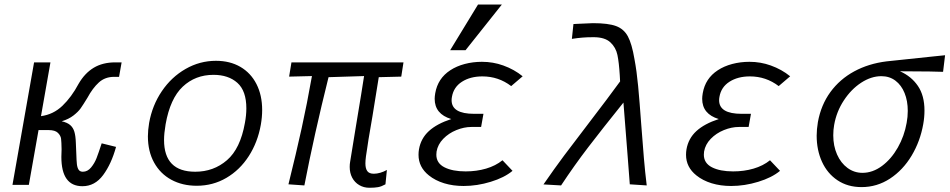

<svg xmlns="http://www.w3.org/2000/svg" viewBox="-20 -830 4263 862"><path d="M255.5 -125.5Q255.5 -141.5 256.5 -159.5Q256 -193 254.2 -207Q252.5 -221 240 -233.5Q227.5 -246 198 -246H153L109.5 0H36L133 -550H206.5L164 -308.5Q219.5 -316 260.2 -355Q301 -394 333 -454Q360.5 -501.5 400.8 -525.8Q441 -550 497.5 -550H526L514.5 -485H492.5Q451.5 -485 423.8 -459.8Q396 -434.5 372.5 -391Q353 -359 342 -343.5Q331 -328 309.8 -311.5Q288.5 -295 257 -285.5Q282 -280 295.2 -268.5Q308.5 -257 314 -238.2Q319.5 -219.5 320.5 -189L322.5 -141.5Q323.5 -108.5 325.2 -92.8Q327 -77 333 -68Q339 -59 352 -59Q373 -59 388.8 -78Q404.5 -97 413.5 -120.2Q422.5 -143.5 436.5 -186.5L501 -170.5Q480 -94 443 -44Q406 6 350 6Q255.5 6 255.5 -125.5Z M644 -218Q644 -245 649.5 -278Q663.5 -357 706.5 -420.5Q749.5 -484 813.2 -520.5Q877 -557 949.5 -557Q1012.5 -557 1059.2 -529.8Q1106 -502.5 1131.5 -452.5Q1157 -402.5 1157 -336Q1157 -304.5 1151 -270Q1137 -191.5 1097 -129.2Q1057 -67 996.5 -31.5Q936 4 863 4Q799 4 749.2 -23Q699.5 -50 671.8 -100.2Q644 -150.5 644 -218ZM1079.5 -278Q1086 -312.5 1086 -343.5Q1086 -422 1045.8 -458Q1005.5 -494 938.5 -494Q857 -494 800.5 -441Q744 -388 723.5 -272Q716.5 -231 716.5 -201.5Q716.5 -59 856.5 -59Q939 -59 999 -110.8Q1059 -162.5 1079.5 -278Z M1550 -80.5Q1550 -93.5 1552 -104Q1554 -118 1577.5 -260.5Q1606.5 -434.5 1614.5 -488.5L1455 -483.5Q1390.5 -225 1346.5 2.5L1275 -2.5Q1310 -143.5 1334.2 -253.8Q1358.5 -364 1380.5 -488.5L1278 -486L1288.5 -550H1791.5L1781.5 -486L1680.5 -483.5Q1647 -273 1634.5 -204.5L1629 -167.5Q1625.5 -147.5 1623 -128.2Q1620.5 -109 1620.5 -96.5Q1620.5 -73.5 1629 -61.8Q1637.5 -50 1658.5 -50Q1672 -50 1687.5 -54.5Q1703 -59 1717 -67L1710.5 -2.5Q1692.5 7.5 1677.5 10.2Q1662.5 13 1638.5 13Q1613 13 1592.8 1Q1572.5 -11 1561.2 -32.2Q1550 -53.5 1550 -80.5Z M1905.5 -42.5Q1859 -79.5 1859 -135Q1859 -148 1861 -159.5Q1869.5 -208.5 1905.5 -241.5Q1941.5 -274.5 2006 -295.5Q1931.5 -318 1931.5 -386.5Q1931.5 -396.5 1934 -411.5Q1945.5 -478 2001.5 -514.5Q2029.5 -533 2066.5 -542.8Q2103.5 -552.5 2143.5 -552.5Q2194 -552.5 2239.5 -536Q2288.5 -518.5 2326.5 -487.5L2275 -443.5Q2218 -487 2145.5 -487Q2091.5 -487 2054 -463Q2016.5 -439 2009 -395Q2007.5 -387 2007.5 -380Q2007.5 -319 2108.5 -319H2150.5L2140 -260H2096.5Q2063.5 -260 2029 -246Q1994.5 -232 1970 -206.8Q1945.5 -181.5 1940 -149.5Q1939 -144.5 1939 -135.5Q1939 -97.5 1975.2 -79Q2011.5 -60.5 2070.5 -60.5Q2119.5 -60.5 2162.2 -73Q2205 -85.5 2236 -110.5L2281 -63Q2244.5 -32.5 2183.2 -13.8Q2122 5 2061.5 5Q2014 5 1974 -7.2Q1934 -19.5 1905.5 -42.5ZM2001 -604.5 2126 -809.5H2233L2070 -604.5Z M2622 -275.5Q2712.5 -393.5 2764 -464.5L2762.5 -492Q2759 -549.5 2752 -583.2Q2745 -617 2720.2 -640Q2695.5 -663 2645 -663Q2615.5 -663 2594.8 -661.2Q2574 -659.5 2547.5 -655.5L2554.5 -722L2573 -723Q2630 -726 2642 -726Q2710.5 -726 2745.8 -713Q2781 -700 2799 -666.5Q2817 -633 2828.5 -564.5Q2838.5 -512 2845 -443.2Q2851.5 -374.5 2859 -270Q2865.5 -182 2870.8 -120.2Q2876 -58.5 2883.5 2.5L2807.5 -2.5L2798 -127Q2786 -287.5 2779 -369.5Q2684.5 -252 2621.5 -169.8Q2558.5 -87.5 2499 2.5L2420 -2Q2469 -73 2513 -132Q2557 -191 2622 -275.5Z M3106.5 -42.5Q3060 -79.5 3060 -135Q3060 -148 3062 -159.5Q3070.5 -208.5 3106.5 -241.5Q3142.5 -274.5 3207 -295.5Q3132.5 -318 3132.5 -386.5Q3132.5 -396.5 3135 -411.5Q3146.5 -478 3202.5 -514.5Q3230.5 -533 3267.5 -542.8Q3304.5 -552.5 3344.5 -552.5Q3395 -552.5 3440.5 -536Q3489.5 -518.5 3527.5 -487.5L3476 -443.5Q3419 -487 3346.5 -487Q3292.5 -487 3255 -463Q3217.5 -439 3210 -395Q3208.5 -387 3208.5 -380Q3208.5 -319 3309.5 -319H3351.5L3341 -260H3297.5Q3264.5 -260 3230 -246Q3195.5 -232 3171 -206.8Q3146.5 -181.5 3141 -149.5Q3140 -144.5 3140 -135.5Q3140 -97.5 3176.2 -79Q3212.5 -60.5 3271.5 -60.5Q3320.5 -60.5 3363.2 -73Q3406 -85.5 3437 -110.5L3482 -63Q3445.5 -32.5 3384.2 -13.8Q3323 5 3262.5 5Q3215 5 3175 -7.2Q3135 -19.5 3106.5 -42.5Z M3646.5 -221Q3646.5 -249 3652 -282Q3666 -359 3708.2 -416.8Q3750.5 -474.5 3815 -509.5Q3879.5 -544.5 3960.5 -554.5Q3974 -556 4169 -576.5L4223 -582L4214 -507.5Q4155.5 -509.5 4089.5 -509.5Q4043.5 -509.5 4020.5 -510Q4071.5 -487.5 4101 -444.2Q4130.5 -401 4130.5 -334Q4130.5 -303.5 4125 -273Q4111.5 -196 4072.8 -131.2Q4034 -66.5 3975.8 -28.2Q3917.5 10 3848 10Q3786 10 3740.2 -20.5Q3694.5 -51 3670.5 -103.5Q3646.5 -156 3646.5 -221ZM4050.5 -278.5Q4055.5 -305 4055.5 -332Q4055.5 -377 4041.2 -412.2Q4027 -447.5 4000.2 -467.8Q3973.5 -488 3937 -488Q3891.5 -488 3846.5 -458.8Q3801.5 -429.5 3768.5 -379.2Q3735.5 -329 3725 -269Q3721 -247.5 3721 -222.5Q3721 -175 3738 -136.5Q3755 -98 3785 -76Q3815 -54 3852 -54Q3898 -54 3939.8 -85Q3981.5 -116 4010.8 -167.5Q4040 -219 4050.5 -278.5Z"/></svg>

Font: JuliaMono Light
Style: Italic
Weight: 300
Italic angle: -9°
Monospace: yes
Designer: cormullion
Foundry: corm
Version: Version 0.054; ttfautohint (v1.8.4)